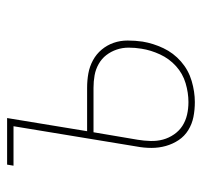

<svg xmlns="http://www.w3.org/2000/svg" viewBox="-34 -526 568 540"><g transform="rotate(-90 250.0 -256.0)"><path d="M233 8Q211 8 191 4Q171 0 154 -10.5Q137 -21 126 -37.5Q115 -54 109.5 -73.5Q104 -93 104 -114Q104 -135 108 -156L165 -502H54L57 -520H188L151 -295H273Q294 -295 313.5 -291.5Q333 -288 350.5 -278.5Q368 -269 380.5 -254Q393 -239 399.5 -220.5Q406 -202 406 -181Q406 -160 403 -139Q398 -109 384.5 -80.5Q371 -52 347 -31Q323 -10 292.5 -1Q262 8 233 8ZM233 -10Q259 -10 286 -18Q313 -26 334 -45Q355 -64 367 -90Q379 -116 383 -142Q386 -160 386 -178Q386 -196 380.5 -212Q375 -228 365 -241Q355 -254 340 -262.5Q325 -271 308 -274Q291 -277 273 -277H148L127 -153Q124 -135 123.5 -116.5Q123 -98 127.5 -81.5Q132 -65 142 -50.5Q152 -36 166 -27Q180 -18 197 -14Q214 -10 233 -10Z"/></g></svg>

Font: Iosevka Term Curly Thin
Style: Italic
Weight: 100
Italic angle: -9°
Designer: Belleve Invis
Foundry: Belleve Invis
Version: Version 32.3.0